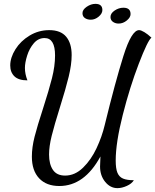

<svg xmlns="http://www.w3.org/2000/svg" viewBox="-20 -875 804 994"><path d="M498 -13 500 -65Q417 88 287 88Q220 88 182.5 48Q145 8 145 -64Q145 -112 159 -167Q173 -222 203 -314Q233 -407 249 -470Q265 -533 265 -588Q265 -678 211 -678Q178 -678 155 -651Q132 -624 120.5 -587Q109 -550 109 -523Q109 -492 122 -459Q76 -459 54.5 -480Q33 -501 33 -536Q33 -577 60 -620Q87 -663 133.5 -691Q180 -719 235 -719Q294 -719 322.5 -685Q351 -651 351 -590Q351 -541 335.5 -477.5Q320 -414 291 -322Q261 -226 247.5 -171.5Q234 -117 234 -75Q234 -25 254 4.5Q274 34 317 34Q368 34 410 -7Q452 -48 480 -108Q508 -168 522 -227Q577 -452 619 -585.5Q661 -719 700 -719Q710 -719 727.5 -708.5Q745 -698 764 -680Q745 -666 698.5 -545Q652 -424 615.5 -280Q579 -136 579 -44Q579 -2 588 19.5Q597 41 617 49.5Q637 58 673 58Q662 76 636.5 87.5Q611 99 588 99Q551 99 524.5 66.5Q498 34 498 -13ZM407 -807Q407 -825 429 -840Q451 -855 474 -855Q510 -855 510 -823Q510 -805 491 -789Q472 -773 450 -773Q432 -773 419.5 -781.5Q407 -790 407 -807ZM552 -787Q552 -806 573.5 -820.5Q595 -835 619 -835Q656 -835 656 -802Q656 -785 636.5 -769Q617 -753 594 -753Q577 -753 564.5 -762Q552 -771 552 -787Z"/></svg>

Font: Dancing Script
Style: Bold
Weight: 700
Designer: Pablo Impallari
Foundry: Pablo Impallari
Version: Version 2.000